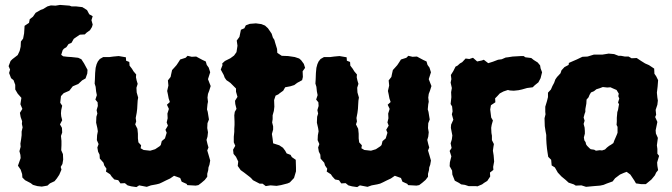

<svg xmlns="http://www.w3.org/2000/svg" viewBox="-20 -739 2733 781"><path d="M150 20 132 18 114 13 105 6 82 -6 71 -17 70 -31 64 -49 53 -65 64 -96 63 -109 59 -124 64 -142 63 -155 66 -173 68 -189V-204L72 -221L69 -235L70 -246L64 -263L61 -280L71 -296L63 -315L67 -341L52 -358L42 -375V-394L35 -413L25 -421L17 -442L21 -456L15 -470L23 -491L30 -498L52 -515L60 -532L64 -549L65 -570L74 -582L78 -603L79 -618L80 -634L98 -646L101 -661L114 -671L125 -687L146 -699L155 -702L173 -713L187 -717L206 -716L224 -719L263 -716L271 -713H289L315 -710L334 -698L343 -681L357 -673L352 -657L357 -639L354 -629L346 -616L332 -606L325 -599L305 -598L290 -588L280 -581L271 -565L259 -560L250 -547L240 -541L235 -535L229 -516L237 -510L254 -508L270 -507L298 -504L311 -498L322 -481L336 -455L335 -440L328 -420L314 -412L298 -397L295 -396L276 -388L262 -370L239 -360L228 -348L225 -321L233 -309L229 -291L228 -278L229 -266L233 -250L224 -233L232 -219L233 -200L228 -186L230 -166V-148L229 -128L236 -112L237 -90L234 -72L227 -60L230 -49L221 -28L211 -13L202 -2L183 7L173 16Z M535 22 514 19 499 15 488 6 470 7 461 -6 445 -9 434 -21 428 -30 411 -41 413 -53 404 -66 401 -77 386 -94 385 -110 379 -122 376 -139 381 -153 374 -169 375 -189 378 -205 376 -218 371 -240 372 -264 376 -277 373 -291 378 -308 377 -323 368 -334 374 -352 371 -367 369 -386 365 -399 366 -415 367 -442 369 -463 373 -478 378 -489 386 -499 400 -507H426L441 -509L452 -510L463 -511L492 -506L493 -492L506 -487L507 -472L517 -459L523 -449L534 -436L533 -425L536 -411L540 -398L535 -382L536 -363L542 -342L540 -330L539 -314L538 -296L536 -280L532 -259L534 -245L530 -233L539 -215L541 -195V-176L543 -160L554 -148L552 -136L564 -129L591 -126L611 -132L629 -144L634 -149L638 -165L651 -176L658 -199L653 -211L663 -228L658 -241L662 -258L661 -277L667 -296L659 -313L671 -324L666 -339L663 -355L660 -369L665 -391L663 -412L674 -426L676 -436L680 -454L690 -465L698 -474L706 -486L713 -497L735 -504L743 -512L760 -508L778 -509L789 -503L804 -495L817 -489L821 -475L829 -464L835 -445L826 -417L833 -399L837 -389L831 -370L826 -357L824 -342L826 -325L824 -315L822 -294L825 -284L828 -265L830 -253L824 -238L823 -218L826 -201L824 -183L820 -170L824 -153L828 -139L823 -127L829 -107L835 -86L832 -69L828 -58L827 -47L823 -32V-20L813 -7L799 5L787 14L776 16L742 14L739 9L719 0L713 -15L688 -24L672 -13L655 -5L639 3L628 8L616 11L594 15L577 21L546 15Z M1061 18 1048 8H1036L1009 -6L1001 -15L995 -20L973 -37L959 -47L947 -64L949 -82L940 -101L930 -113L928 -130L937 -146L931 -160V-183L933 -203V-215L934 -231V-244L933 -270L935 -284L942 -296L937 -316L936 -329L946 -345L940 -366V-379L917 -402L901 -413L894 -423L890 -434L878 -456L885 -474L884 -481L895 -491L917 -502L932 -513L942 -527L946 -553L943 -574L954 -589L960 -618L974 -624L980 -636L996 -642L1021 -644L1043 -641L1058 -635L1070 -624L1085 -602L1090 -586L1096 -577L1099 -566L1107 -540L1108 -524L1126 -512L1152 -511L1179 -507L1197 -501L1205 -494L1216 -479L1221 -463L1211 -449L1212 -426L1209 -413L1189 -402L1177 -393L1161 -388L1140 -384L1132 -370L1118 -360L1112 -355L1101 -350L1095 -332L1096 -305L1094 -288L1089 -270V-254L1087 -241L1091 -225V-212L1086 -194L1089 -174L1091 -156L1116 -148L1131 -138L1140 -126L1146 -115L1162 -109L1167 -100L1183 -89L1184 -57V-42L1176 -15L1159 3L1150 7L1123 14L1105 17L1080 15Z M1433 22 1412 19 1397 15 1386 6 1368 7 1359 -6 1343 -9 1332 -21 1326 -30 1309 -41 1311 -53 1302 -66 1299 -77 1284 -94 1283 -110 1277 -122 1274 -139 1279 -153 1272 -169 1273 -189 1276 -205 1274 -218 1269 -240 1270 -264 1274 -277 1271 -291 1276 -308 1275 -323 1266 -334 1272 -352 1269 -367 1267 -386 1263 -399 1264 -415 1265 -442 1267 -463 1271 -478 1276 -489 1284 -499 1298 -507H1324L1339 -509L1350 -510L1361 -511L1390 -506L1391 -492L1404 -487L1405 -472L1415 -459L1421 -449L1432 -436L1431 -425L1434 -411L1438 -398L1433 -382L1434 -363L1440 -342L1438 -330L1437 -314L1436 -296L1434 -280L1430 -259L1432 -245L1428 -233L1437 -215L1439 -195V-176L1441 -160L1452 -148L1450 -136L1462 -129L1489 -126L1509 -132L1527 -144L1532 -149L1536 -165L1549 -176L1556 -199L1551 -211L1561 -228L1556 -241L1560 -258L1559 -277L1565 -296L1557 -313L1569 -324L1564 -339L1561 -355L1558 -369L1563 -391L1561 -412L1572 -426L1574 -436L1578 -454L1588 -465L1596 -474L1604 -486L1611 -497L1633 -504L1641 -512L1658 -508L1676 -509L1687 -503L1702 -495L1715 -489L1719 -475L1727 -464L1733 -445L1724 -417L1731 -399L1735 -389L1729 -370L1724 -357L1722 -342L1724 -325L1722 -315L1720 -294L1723 -284L1726 -265L1728 -253L1722 -238L1721 -218L1724 -201L1722 -183L1718 -170L1722 -153L1726 -139L1721 -127L1727 -107L1733 -86L1730 -69L1726 -58L1725 -47L1721 -32V-20L1711 -7L1697 5L1685 14L1674 16L1640 14L1637 9L1617 0L1611 -15L1586 -24L1570 -13L1553 -5L1537 3L1526 8L1514 11L1492 15L1475 21L1444 15Z M1886 18 1871 13 1856 11 1847 5 1830 -4 1820 -29 1819 -45 1809 -63 1810 -79 1816 -103 1809 -125 1817 -137 1813 -156 1818 -172 1820 -188 1814 -219 1815 -232 1824 -252 1818 -274 1821 -286 1819 -306 1813 -316 1816 -344 1815 -364 1818 -381 1813 -403 1816 -417 1814 -434 1824 -450 1833 -468 1841 -472 1851 -481 1860 -486 1874 -501 1889 -499 1904 -504 1921 -489 1940 -493 1948 -496 1966 -482 1985 -488 2006 -496 2021 -498 2037 -505 2046 -506 2065 -509 2100 -511H2110L2117 -506L2141 -503L2151 -495L2167 -485L2177 -473L2179 -461L2185 -445L2179 -421L2170 -404L2155 -392L2147 -384L2124 -381L2103 -375L2089 -372L2070 -370L2054 -371L2046 -373L2028 -367L2013 -359L2003 -348L1994 -339L1995 -323L1977 -311L1974 -294L1978 -261L1985 -249L1980 -231L1978 -219L1979 -198L1981 -187V-169L1989 -153L1987 -141L1985 -126L1988 -107L1990 -82L1986 -60L1987 -48L1973 -37L1974 -21L1962 -3L1949 5L1941 11L1922 19L1915 18Z M2421 16 2396 18 2364 21 2345 15 2322 16 2314 11 2293 4 2281 -7 2264 -21 2249 -37 2237 -58 2224 -66 2222 -89 2210 -101 2207 -120 2205 -134 2203 -155 2202 -174V-190L2199 -206L2196 -226L2195 -258L2199 -274L2198 -284V-305L2205 -328L2209 -344V-362L2221 -375L2227 -389L2234 -402L2239 -416L2246 -426L2260 -441L2264 -453L2276 -466L2293 -475L2294 -483L2312 -491L2326 -497L2349 -508L2370 -509L2396 -517H2431L2456 -521L2478 -519L2496 -512H2506L2522 -509H2537L2549 -502L2570 -503L2588 -491L2604 -481L2620 -474L2641 -460L2642 -439L2649 -429L2657 -413L2655 -387L2652 -362L2654 -342L2656 -330L2654 -313L2647 -292L2649 -272L2645 -263L2654 -243L2647 -209L2648 -196L2656 -178L2652 -148L2654 -133V-114L2661 -105L2653 -78L2654 -64L2657 -47L2649 -37L2644 -26L2630 -9L2618 1L2607 10H2588L2567 7L2560 -5L2544 -29L2529 -40L2518 -36L2502 -29L2482 -14L2472 -1L2447 8L2435 13ZM2404 -126 2420 -128 2429 -127 2441 -131 2449 -139 2458 -146 2465 -150 2475 -157 2479 -168 2483 -177 2489 -191 2492 -199V-223L2488 -231L2489 -245V-260L2490 -271L2491 -283L2494 -292L2496 -304L2498 -315L2494 -322L2499 -338L2495 -348L2497 -358L2488 -373L2474 -379L2463 -384L2450 -383L2432 -385L2419 -380L2406 -376L2396 -368L2384 -363L2378 -353L2374 -343L2366 -334L2365 -317L2363 -306L2361 -295V-284L2358 -276L2354 -261L2358 -248L2354 -235L2358 -220L2359 -206V-195L2355 -180L2357 -168L2362 -161L2364 -152L2368 -146L2378 -136L2383 -132L2397 -130Z"/></svg>

Font: Winky Rough
Style: Bold
Weight: 700
Designer: Simon Atzbach
Foundry: typofactur
Version: Version 1.206; ttfautohint (v1.8.4.7-5d5b)